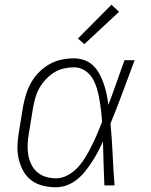

<svg xmlns="http://www.w3.org/2000/svg" viewBox="-20 -785 640 813"><path d="M217 8Q188 8 160.5 1Q133 -6 112 -22Q91 -38 78 -62Q65 -86 59 -113Q53 -140 54 -168.5Q55 -197 60 -226L78 -336Q83 -362 91 -387.5Q99 -413 112.5 -436.5Q126 -460 146 -480Q166 -500 190 -513.5Q214 -527 240.5 -532.5Q267 -538 293 -538Q316 -538 338 -530Q360 -522 375.5 -506.5Q391 -491 401.5 -471Q412 -451 419.5 -429.5Q427 -408 431.5 -386Q436 -364 439 -341Q457 -388 473.5 -435.5Q490 -483 507 -530H550Q525 -463 500 -395.5Q475 -328 448 -262Q454 -196 457 -130.5Q460 -65 465 0H422Q420 -46 418.5 -93Q417 -140 416 -186Q406 -164 394.5 -142Q383 -120 369.5 -99.5Q356 -79 340.5 -59.5Q325 -40 305.5 -24.5Q286 -9 263 -0.5Q240 8 217 8ZM217 -30Q243 -30 267.5 -43.5Q292 -57 310.5 -77.5Q329 -98 343 -121.5Q357 -145 369 -169Q381 -193 391.5 -218Q402 -243 412 -268Q411 -292 408 -316.5Q405 -341 401 -364.5Q397 -388 390 -411Q383 -434 371 -454Q359 -474 338.5 -487Q318 -500 293 -500Q272 -500 250 -495Q228 -490 209 -478Q190 -466 174 -449Q158 -432 147 -412.5Q136 -393 130 -372Q124 -351 120 -329L102 -219Q98 -197 97 -174.5Q96 -152 99.5 -130.5Q103 -109 112 -90Q121 -71 136.5 -57Q152 -43 173 -36.5Q194 -30 217 -30ZM337 -598 310 -622 452 -765 484 -735Z"/></svg>

Font: Iosevka Curly XLtExObl
Style: Regular
Weight: 200
Width: 7
Italic angle: -9°
Monospace: yes
Designer: Belleve Invis
Foundry: Belleve Invis
Version: Version 11.0.1; ttfautohint (v1.8.3)